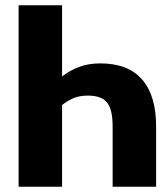

<svg xmlns="http://www.w3.org/2000/svg" viewBox="-20 -713 640 733"><path d="M51 0V-693H217V-421Q246 -444 282 -457.5Q318 -471 363 -471Q469 -471 522.5 -409.5Q576 -348 576 -231V0H410V-230Q410 -296 388.5 -322Q367 -348 316 -348Q281 -348 257.5 -337Q234 -326 217 -312V0Z"/></svg>

Font: Qzxlaeiskcpccdgjqmyffctclhy
Style: Regular
Weight: 700
Monospace: yes
Designer: Carrois Corporate & Edenspiekermann
Foundry: Carrois Corporate GbR & Edenspiekermann AG
Version: Version 2.001